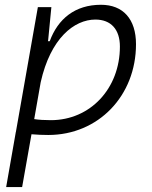

<svg xmlns="http://www.w3.org/2000/svg" viewBox="-20 -547 626 792"><path d="M71.3 224.6 109.9 6.8C132.8 8.8 156.2 9.8 179.2 9.8C385.3 9.8 541 -151.4 541 -364.7C541 -468.3 487.8 -527.3 396.5 -527.3C289.1 -527.3 218.8 -468.8 185.1 -377H177.7L178.7 -381.8L191.9 -517.6H136.2L45.4 -2L44.4 -0.5C44.4 -0.5 44.9 -0.5 44.9 -0.5L5.4 224.6ZM121.1 -55.7 147.9 -208C188.5 -389.2 286.1 -466.3 373.5 -466.3C437.5 -466.3 474.6 -425.8 474.6 -355C474.6 -181.6 352.1 -51.3 189.9 -51.3C163.6 -51.3 140.1 -52.7 121.1 -55.7Z"/></svg>

Font: Cascadia Code NF Light
Style: Italic
Weight: 300
Italic angle: -10°
Monospace: yes
Designer: Aaron Bell
Foundry: Saja Typeworks
Version: Version 2404.023